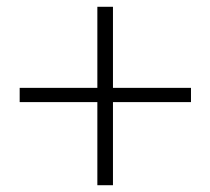

<svg xmlns="http://www.w3.org/2000/svg" viewBox="-20 -640 620 566"><path d="M267 -94V-620H313V-94ZM543 -339H38V-381H543Z"/></svg>

Font: Noto Serif KR
Style: Regular
Weight: 400
Designer: Ryoko NISHIZUKA  (kana & ideographs); Frank Grießhammer (Latin, Greek & Cyrillic); Wenlong ZHANG  (bopomofo); Sandoll Co
Foundry: Adobe
Version: Version 2.003-H1;hotconv 1.1.1;makeotfexe 2.6.0